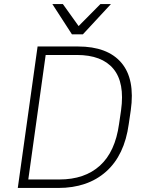

<svg xmlns="http://www.w3.org/2000/svg" viewBox="-20 -930 720 950"><path d="M166 -700H366Q512 -700 580.5 -619.5Q649 -539 627 -384L617 -316Q596 -162 505 -81Q414 0 268 0H68ZM206 -658 120 -42H274Q399 -42 474.5 -110.5Q550 -179 569 -316L579 -384Q598 -521 541 -589.5Q484 -658 360 -658ZM239 -910H291L369 -801L477 -910H529L390 -760H336Z"/></svg>

Font: Retni Sans Light
Style: Italic
Weight: 300
Italic angle: -8°
Designer: Vitaly Kuzmin
Foundry: ParaType Ltd.
Version: Version 1.00;June 10, 2019;FontCreator 11.5.0.2425 64-bit; t